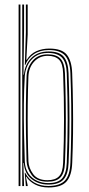

<svg xmlns="http://www.w3.org/2000/svg" viewBox="-20 -820 392 846"><path d="M62 0V-800H70V0ZM78 0V-800H86V-690.5L83.5 -491H85.5Q89 -534.8 117.5 -564Q146 -593.2 194.2 -593.2Q241.5 -593.2 260.9 -569.9Q280.2 -546.5 282 -498Q284.8 -422 285.6 -357.4Q286.5 -292.8 285.8 -231.2Q285 -169.8 282.2 -102.8Q280.5 -53 260.6 -29.9Q240.8 -6.8 193 -6.8Q149.2 -6.8 118.8 -31.4Q88.2 -56 84.8 -102H82.8L86 0ZM192 -13.2Q236.2 -13.2 254.4 -34.9Q272.5 -56.5 274.2 -102.5Q278 -199.2 278.1 -293.9Q278.2 -388.5 274.2 -497Q272.5 -546.2 252.5 -566.5Q232.5 -586.8 190.8 -586.8Q157.5 -586.8 135.5 -571.5Q113.5 -556.2 102.1 -532.9Q90.8 -509.5 89.2 -485Q85.8 -426.8 85.1 -361Q84.5 -295.2 85.9 -230.5Q87.2 -165.8 89.2 -109.8Q90.5 -77.5 105 -56.1Q119.5 -34.8 142.5 -24Q165.5 -13.2 192 -13.2ZM189.8 -19.5Q140.8 -19.5 119.5 -48.9Q98.2 -78.2 97 -111.2Q95.2 -164.5 94.4 -229.2Q93.5 -294 94.2 -360.5Q95 -427 97.2 -485Q98.8 -521.8 122.8 -551.1Q146.8 -580.5 190.5 -580.5Q229.2 -580.5 246.9 -561Q264.5 -541.5 266.2 -496.8Q268.8 -429.2 269.6 -364.2Q270.5 -299.2 269.8 -234.4Q269 -169.5 266.2 -102.2Q264.5 -58 246.8 -38.8Q229 -19.5 189.8 -19.5ZM189.2 -26Q223.5 -26 240 -43.1Q256.5 -60.2 258.2 -102.5Q262 -198.2 262.1 -292.9Q262.2 -387.5 258.2 -496.5Q256.8 -540.5 239.8 -557.2Q222.8 -574 190.2 -574Q154.2 -574 130.6 -548.5Q107 -523 105.2 -483.5Q103 -425 102.2 -359.8Q101.5 -294.5 102.4 -230.2Q103.2 -166 105.2 -110Q106.2 -80.5 125.9 -53.2Q145.5 -26 189.2 -26ZM193.8 6Q159.8 6 134.6 -7.1Q109.5 -20.2 96 -41.2H94L101.8 -4.2L102 0H94L89 -58.8H91Q105.2 -30.8 131.4 -15.6Q157.5 -0.5 192.2 -0.5Q243 -0.5 265.6 -24.1Q288.2 -47.8 290.2 -102.8Q292.8 -166.5 293.6 -229.5Q294.5 -292.5 293.8 -358.6Q293 -424.8 290.2 -497.8Q288.2 -552.2 266 -575.9Q243.8 -599.5 195.2 -599.5Q156.8 -599.5 130 -581.9Q103.2 -564.2 91.5 -534H89.5L94 -677V-800H102V-668L96 -556.5H98Q114.2 -582.8 140.2 -594.4Q166.2 -606 197.2 -606Q252.5 -606 274.2 -579.2Q296 -552.5 298 -498.2Q300.8 -422.8 301.6 -357.9Q302.5 -293 301.8 -231.2Q301 -169.5 298.2 -102.5Q296.2 -46.8 273.2 -20.4Q250.2 6 193.8 6Z"/></svg>

Font: Big Shoulders Inline Text Thin Thin
Style: Regular
Weight: 250
Version: Version 2.002